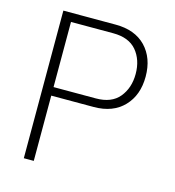

<svg xmlns="http://www.w3.org/2000/svg" viewBox="-100 -743 752 827"><g transform="rotate(15 275.5 -329.0)"><path d="M125.5 -291H314.5C371.6 -291 416.5 -308.1 448.7 -341.8C481 -375.5 497.1 -419.9 497.1 -475.1C497.1 -530.3 481 -574.7 448.7 -608.4C416.5 -641.6 371.6 -658.2 314.5 -658.2H81.1V0H125.5ZM314 -619.6C360.4 -619.6 395 -606 418 -579.1C440.9 -551.8 452.6 -517.1 452.6 -475.1C452.6 -433.1 440.9 -398.4 418 -370.6C395 -342.8 360.4 -329.1 314 -329.1H125.5V-619.6Z"/></g></svg>

Font: Estedad ExtraLight
Style: Regular
Weight: 200
Designer: Amin Abedi
Version: Version 7.3